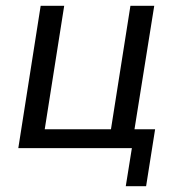

<svg xmlns="http://www.w3.org/2000/svg" viewBox="-20 -510 617 661"><path d="M413 131 434 0H43L120 -490H201L134 -65H362L429 -490H511L443 -65H514L483 131Z"/></svg>

Font: Nunito Sans 10pt SemiCondensed
Style: Italic
Weight: 400
Width: 4
Italic angle: -9°
Designer: Vernon Adams
Foundry: Vernon Adams
Version: Version 3.101;gftools[0.9.27]